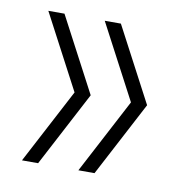

<svg xmlns="http://www.w3.org/2000/svg" viewBox="-57 -547 525 533"><g transform="rotate(10 206.0 -280.0)"><path d="M38 -69.5 149 -280.5 38 -491H83.5L194.5 -280.5L83.5 -69.5ZM197 -69.5 308 -280.5 197 -491H242.5L353.5 -280.5L242.5 -69.5Z"/></g></svg>

Font: Encode Sans SemiCondensed SemiCondensed ExtraLight
Style: Regular
Weight: 200
Width: 4
Designer: Multiple Designers
Foundry: Impallari Type
Version: Version 3.000; ttfautohint (v1.8.3) -l 8 -r 50 -G 200 -x 14 